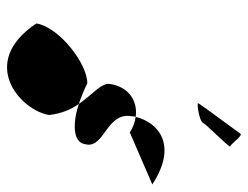

<svg xmlns="http://www.w3.org/2000/svg" viewBox="-96 -692 673 520"><g transform="rotate(90 240.0 -432.5)"><path d="M44 -195C150 -36 280 -152 292 -230C288 -263 277 -289 262 -310C244 -316 224 -324 206 -333C153 -333 54 -257 44 -195ZM208 -395C204 -371 236 -348 262 -310C310 -294 366 -292 371 -327C385 -379 285 -384 295 -451C296 -455 295 -460 297 -464C255 -470 216 -446 208 -395ZM260 -633C259 -629 308 -636 313 -646C318 -656 383 -720 377 -720C371 -720 347 -757 342 -747C337 -739 262 -639 260 -633ZM297 -464C311 -462 326 -457 339 -448L480 -509C373 -579 312 -525 297 -464Z"/></g></svg>

Font: Ampere
Style: SCSuCndIta
Weight: 400
Version: Version 1